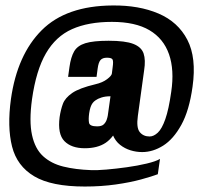

<svg xmlns="http://www.w3.org/2000/svg" viewBox="-20 -613 742 702"><path d="M290 69Q168 69 105 31.5Q42 -6 24 -77.5Q6 -149 20 -251Q43 -413 132.5 -502.5Q222 -592 392 -593Q488 -594 559.5 -563.5Q631 -533 665 -467.5Q699 -402 684 -296Q672 -209 643 -156.5Q614 -104 576.5 -80.5Q539 -57 500 -57Q478 -57 457 -63.5Q436 -70 419 -83.5Q402 -97 393 -118.5Q384 -140 386 -171L416 -157Q396 -111 366.5 -91Q337 -71 290 -71Q241 -71 215.5 -97Q190 -123 198 -185Q202 -212 210 -233.5Q218 -255 244 -273Q270 -291 329 -305Q355 -311 371.5 -323.5Q388 -336 389 -344Q390 -350 390.5 -356Q391 -362 392 -368Q395 -389 391.5 -395.5Q388 -402 371 -402Q355 -402 347.5 -393.5Q340 -385 337 -362L333 -332H229L234 -368Q239 -404 251 -425Q263 -446 292 -455Q321 -464 377 -464Q438 -464 467.5 -452.5Q497 -441 505 -417.5Q513 -394 507 -356L484 -189Q478 -146 491 -130Q504 -114 527 -114Q542 -114 557 -128Q572 -142 584.5 -177.5Q597 -213 606 -277Q618 -357 598 -414.5Q578 -472 526.5 -502.5Q475 -533 389 -533Q303 -533 243.5 -506.5Q184 -480 148 -418Q112 -356 97 -250Q86 -170 97 -119.5Q108 -69 137.5 -42Q167 -15 211.5 -4Q256 7 313 9Q333 10 368.5 7Q404 4 443.5 -1.5Q483 -7 516.5 -15Q550 -23 565 -32L557 24Q536 32 496 43Q456 54 403 61.5Q350 69 290 69ZM335 -151Q352 -151 359.5 -158.5Q367 -166 370 -175Q373 -184 374 -190L384 -261Q365 -261 351 -256.5Q337 -252 329 -246Q323 -242 318.5 -236Q314 -230 311 -221Q308 -212 306 -199Q303 -177 305.5 -164Q308 -151 335 -151Z"/></svg>

Font: Alumni Sans Black
Style: Italic
Weight: 900
Italic angle: -8°
Version: Version 1.016